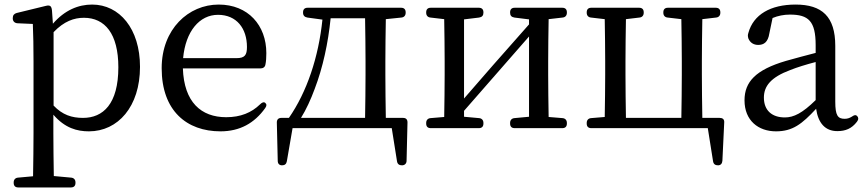

<svg xmlns="http://www.w3.org/2000/svg" viewBox="-20 -555 3794 842"><path d="M40 245V247C40 260 47 267 60 267H291C304 267 311 260 311 247V245C311 233 304 225 292 224L216 217C215 156 214 82 214 28V-52C265 7 318 21 370 21C497 21 594 -87 594 -262C594 -429 504 -535 384 -535C324 -535 264 -511 212 -451L208 -508C207 -519 205 -524 201 -528C197 -531 191 -532 180 -529L53 -498C42 -495 36 -488 36 -476V-474C36 -462 44 -454 56 -453L124 -450C126 -402 127 -350 127 -284V28C127 83 126 157 125 218L59 224C47 225 40 233 40 245ZM215 -92V-414C261 -462 305 -477 348 -477C440 -477 499 -407 499 -260C499 -99 432 -38 344 -38C295 -38 254 -51 215 -92Z M947 21C1032 21 1096 -15 1143 -81C1150 -91 1150 -98 1143 -104C1137 -109 1129 -106 1120 -97C1083 -61 1035 -41 972 -41C862 -41 787 -107 782 -255H1122C1133 -255 1142 -260 1144 -272C1147 -286 1148 -303 1148 -322C1148 -444 1068 -535 939 -535C807 -535 689 -428 689 -256C689 -69 799 21 947 21ZM783 -300C794 -418 855 -490 936 -490C1018 -490 1063 -430 1063 -349C1063 -314 1054 -300 1017 -300Z M1263 7H1698L1721 152C1723 165 1731 170 1743 170C1755 170 1763 162 1763 150L1767 -18C1767 -32 1760 -38 1747 -38H1672C1671 -93 1670 -175 1670 -228V-287C1670 -337 1671 -415 1672 -471L1740 -478C1752 -479 1759 -487 1759 -499V-501C1759 -514 1752 -521 1739 -521H1329C1316 -521 1309 -514 1309 -501V-499C1309 -487 1316 -480 1328 -478L1394 -469C1377 -304 1326 -152 1247 -38H1214C1201 -38 1194 -31 1194 -18L1198 150C1198 163 1205 170 1217 170C1229 170 1236 164 1238 152ZM1300 -38C1323 -75 1343 -119 1360 -165C1396 -259 1419 -366 1430 -475H1581C1582 -419 1583 -338 1583 -287V-228C1583 -175 1582 -93 1581 -38Z M1849 -16V-13C1849 0 1856 7 1869 7H2080C2093 7 2100 0 2100 -13V-16C2100 -28 2093 -36 2081 -37L2015 -43V-69L2300 -395V-43L2236 -37C2224 -36 2217 -28 2217 -16V-13C2217 0 2224 7 2237 7H2446C2459 7 2466 0 2466 -13V-16C2466 -28 2459 -36 2447 -37L2386 -42C2385 -98 2384 -177 2384 -228V-287C2384 -337 2385 -415 2386 -471L2447 -478C2459 -479 2466 -487 2466 -499V-501C2466 -514 2459 -521 2446 -521H2237C2224 -521 2217 -514 2217 -501V-499C2217 -487 2223 -480 2236 -478L2300 -470V-448L2142 -269L2015 -123V-470L2081 -478C2094 -480 2100 -487 2100 -499V-501C2100 -514 2093 -521 2080 -521H1869C1856 -521 1849 -514 1849 -501V-499C1849 -487 1856 -479 1868 -478L1928 -471C1929 -415 1930 -337 1930 -287V-228C1930 -177 1929 -98 1928 -42L1868 -37C1856 -36 1849 -28 1849 -16Z M2573 7H3084L3107 152C3109 165 3117 170 3129 170C3141 170 3147 162 3148 150L3156 -18C3157 -32 3149 -38 3136 -38H3060C3059 -93 3058 -175 3058 -228V-287C3058 -337 3059 -415 3060 -471L3120 -478C3132 -479 3139 -487 3139 -499V-501C3139 -514 3132 -521 3119 -521H2909C2896 -521 2889 -514 2889 -501V-499C2889 -487 2896 -479 2908 -478L2968 -471C2969 -415 2970 -337 2970 -287V-228C2970 -175 2969 -93 2968 -38H2725C2724 -93 2723 -175 2723 -228V-287C2723 -337 2724 -415 2725 -471L2784 -478C2796 -479 2803 -487 2803 -499V-501C2803 -514 2796 -521 2783 -521H2573C2560 -521 2553 -514 2553 -501V-499C2553 -487 2560 -479 2572 -478L2632 -471C2633 -415 2634 -337 2634 -287V-228C2634 -176 2633 -98 2632 -42L2572 -37C2560 -36 2553 -28 2553 -16V-13C2553 0 2560 7 2573 7Z M3383 21C3456 21 3497 -11 3559 -78C3568 -15 3599 20 3652 20C3688 20 3715 9 3738 -21C3746 -31 3745 -40 3739 -46C3732 -53 3725 -50 3715 -43C3705 -37 3696 -34 3684 -34C3654 -34 3643 -49 3643 -109V-354C3643 -482 3585 -535 3469 -535C3359 -535 3284 -491 3262 -411C3259 -402 3259 -396 3262 -386C3270 -367 3286 -358 3305 -358C3329 -358 3348 -369 3354 -409L3368 -476C3392 -486 3418 -491 3444 -491C3525 -491 3557 -463 3557 -357V-323C3515 -312 3469 -300 3427 -288C3294 -249 3245 -196 3245 -115C3245 -26 3306 21 3383 21ZM3330 -127C3330 -177 3360 -216 3446 -248C3476 -260 3515 -272 3557 -283V-116C3499 -59 3461 -40 3422 -40C3365 -40 3330 -71 3330 -127Z"/></svg>

Font: 寒蝉锦书宋 Text
Style: Regular
Weight: 400
Designer: 寒蝉锦书宋{Warren} 思源宋体{Ryoko NISHIZUKA 西塚涼子 (kana & ideographs); Frank Grießhammer (Latin, Greek & Cyrillic); Wenlong ZHANG 
Foundry: Adobe & ChillType
Version: Version 2.000;Glyphs 3.1.1 (3135)